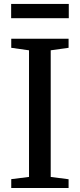

<svg xmlns="http://www.w3.org/2000/svg" viewBox="-20 -936 398 956"><path d="M124.5 -55V-685.5L36 -698V-743H321.5V-698L232.5 -685.5V-55L321.5 -43.5V0H36V-44ZM322.5 -916.5V-845.5H35.5V-916.5Z"/></svg>

Font: Merriweather Text
Style: Regular
Weight: 400
Designer: Eben Sorkin
Foundry: Eben Sorkin
Version: Version 2.100; ttfautohint (v1.7.19-72a1) -l 8 -r 50 -G 200 